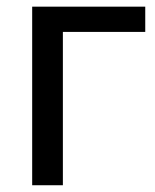

<svg xmlns="http://www.w3.org/2000/svg" viewBox="-20 -548 459 568"><path d="M409.7 -453.6H166V0H75.2V-528.3H409.7Z"/></svg>

Font: RobotoInd
Style: Regular
Weight: 400
Designer: Google
Version: Version 2.001101; 2014